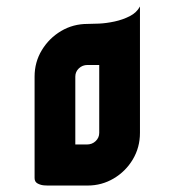

<svg xmlns="http://www.w3.org/2000/svg" viewBox="-20 -624 540 594"><path d="M251 -50Q206 -50 169 -72Q132 -94 109.5 -131.5Q87 -169 87 -213V-387Q87 -432 109.5 -469Q132 -506 169 -528Q206 -550 251 -550Q296 -550 332.5 -528Q369 -506 391 -469Q413 -432 413 -387V-213Q413 -168 391 -131Q369 -94 332 -72Q295 -50 251 -50ZM127 -50Q127 -50 117 -50.5Q107 -51 97 -56Q87 -61 87 -73V-281L251 -50ZM213 -177H249Q265 -177 276 -187.5Q287 -198 287 -213V-423H251Q235 -423 224 -412.5Q213 -402 213 -387ZM413 -387 251 -550Q264 -550 286.5 -551Q309 -552 334.5 -557.5Q360 -563 381.5 -574Q403 -585 413 -604Z"/></svg>

Font: Reem Kufi Fun SemiBold
Style: Regular
Weight: 600
Designer: Khaled Hosny
Version: Version 1.005